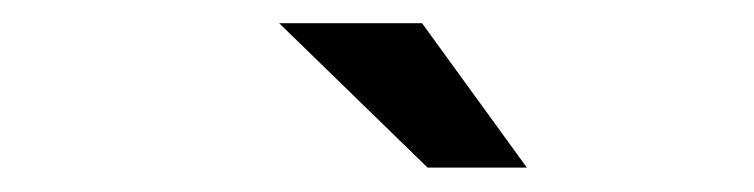

<svg xmlns="http://www.w3.org/2000/svg" viewBox="-20 -746 640 163"><path d="M343 -603.7 217 -726.3H338.3L427.3 -603.7Z"/></svg>

Font: Red Hat Display VF
Style: Italic
Weight: 300
Italic angle: -12°
Designer: Pentagram, MCKL
Foundry: Pentagram, MCKL
Version: Version 1.010